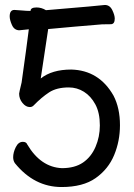

<svg xmlns="http://www.w3.org/2000/svg" viewBox="-20 -728 540 773"><path d="M228 25Q118 25 40 -71Q33 -81 33 -95Q33 -114 43.5 -135.5Q54 -157 72 -157Q86 -157 90 -146Q144 -55 229 -51Q281 -51 314 -73.5Q347 -96 364.5 -136.5Q382 -177 382 -223Q382 -274 364 -307.5Q346 -341 318 -358.5Q290 -376 257 -376Q208 -376 177.5 -356Q147 -336 115 -303Q109 -297 100 -297Q84 -297 70.5 -313.5Q57 -330 57 -351Q57 -355 67 -396Q88 -545 96 -610L57 -606Q37 -607 28 -627.5Q19 -648 19 -662Q19 -688 38 -688Q46 -688 66.5 -686Q87 -684 103 -684Q103 -698 127 -698Q147 -698 165 -687Q392 -706 402 -708Q422 -708 432 -687.5Q442 -667 442 -653Q442 -631 426.5 -630.5Q411 -630 391 -630Q280 -621 174 -611L144 -412Q189 -448 267 -448Q379 -445 437 -343Q463 -293 463 -224Q463 -160 439.5 -103.5Q416 -47 365 -11Q314 25 228 25Z"/></svg>

Font: LXGW WenKai Mono Medium
Style: Regular
Weight: 500
Monospace: yes
Designer: LXGW / Fontworks Inc.
Foundry: LXGW / Fontworks Inc.
Version: Version 1.520; June 14, 2025